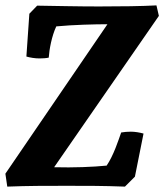

<svg xmlns="http://www.w3.org/2000/svg" viewBox="-20 -690 610 713"><path d="M7 3C84 0 151 0 228 0C307 0 362 0 444 3L481 -34L513 -194C499 -198 481 -201 466 -201C455 -201 440 -200 430 -198C420 -170 402 -113 376 -75C326 -70 253 -67 181 -69L570 -631L561 -670C508 -667 427 -666 347 -666C266 -666 189 -668 118 -669L89 -639L78 -480C92 -476 110 -473 127 -473C139 -473 153 -474 161 -476C163 -506 172 -556 189 -592C251 -598 334 -600 379 -600L0 -45Z"/></svg>

Font: Caladea
Style: Bold Italic
Weight: 700
Italic angle: -9°
Designer: Carolina Giovagnoli and Andres Torresi
Foundry: Carolina Giovagnoli & Andres Torresi
Version: Version 1.001;hotconv 1.0.109;makeotfexe 2.5.65596